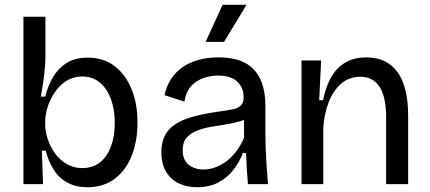

<svg xmlns="http://www.w3.org/2000/svg" viewBox="-20 -770 1797 803"><path d="M346 13Q296 13 260.5 -7Q225 -27 203.5 -62Q182 -97 171 -140H155L160 0H78V-254V-700H170V-538Q170 -513 167.5 -483.5Q165 -454 160.5 -424.5Q156 -395 151 -366H169Q180 -409 201 -446Q222 -483 257.5 -506Q293 -529 347 -529Q412 -529 458 -494.5Q504 -460 529.5 -399Q555 -338 555 -257Q555 -179 530.5 -118Q506 -57 459.5 -22Q413 13 346 13ZM324 -67Q367 -67 397 -90Q427 -113 443.5 -156Q460 -199 460 -256Q460 -312 444 -355.5Q428 -399 398 -424.5Q368 -450 324 -450Q292 -450 267 -437Q242 -424 224 -403Q206 -382 193.5 -357.5Q181 -333 175 -307.5Q169 -282 169 -262V-250Q169 -221 179.5 -188.5Q190 -156 210 -128.5Q230 -101 259 -84Q288 -67 324 -67Z M805 13Q762 13 728 -3Q694 -19 674.5 -52Q655 -85 655 -134Q655 -172 668 -200Q681 -228 709.5 -248Q738 -268 783.5 -281Q829 -294 893 -303Q931 -308 954 -313Q977 -318 988 -329.5Q999 -341 999 -364Q999 -402 973 -428Q947 -454 891 -454Q862 -454 832 -444Q802 -434 780 -410.5Q758 -387 751 -345L668 -372Q676 -409 694.5 -438Q713 -467 741.5 -487.5Q770 -508 808.5 -519Q847 -530 894 -530Q960 -530 1003 -508Q1046 -486 1068 -440.5Q1090 -395 1090 -324V-210Q1090 -178 1091.5 -141.5Q1093 -105 1095.5 -68.5Q1098 -32 1101 0H1017Q1014 -32 1012 -64.5Q1010 -97 1009 -130H996Q981 -92 956 -59.5Q931 -27 893.5 -7Q856 13 805 13ZM832 -61Q853 -61 876 -68.5Q899 -76 922 -92Q945 -108 965 -133Q985 -158 1001 -194L1000 -292L1027 -287Q1011 -271 984.5 -263Q958 -255 926 -250Q894 -245 862 -239.5Q830 -234 803.5 -223.5Q777 -213 760.5 -194Q744 -175 744 -142Q744 -102 768.5 -81.5Q793 -61 832 -61ZM917 -595H840L911 -750H1011Z M1241 0V-319V-517H1323L1315 -351H1331Q1344 -413 1368 -452Q1392 -491 1428 -510.5Q1464 -530 1512 -530Q1598 -530 1642.5 -468.5Q1687 -407 1687 -285V0H1595V-277Q1595 -365 1567.5 -407Q1540 -449 1487 -449Q1439 -449 1405.5 -419Q1372 -389 1353.5 -339.5Q1335 -290 1332 -232V0Z"/></svg>

Font: Bricolage Grotesque 16pt
Style: Regular
Weight: 400
Version: Version 1.001;gftools[0.9.33.dev8+g029e19f]